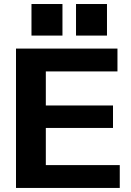

<svg xmlns="http://www.w3.org/2000/svg" viewBox="-20 -943 654 960"><path d="M514.9 -765.1V-922.9H360.1V-765.1ZM292.3 -765.1V-922.9H137.4V-765.1ZM209.1 -117.5V-303.3H545V-415.6H209.1V-585.9H567.3V-700.1H60V-3.3H578.8V-117.5Z"/></svg>

Font: Diatome
Style: Bold
Weight: 700
Designer: 15.100.17
Foundry: 15.100.17
Version: Version 1.004;Fontself Maker 3.5.8